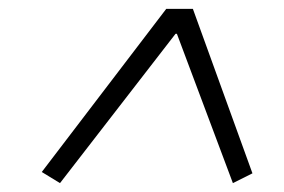

<svg xmlns="http://www.w3.org/2000/svg" viewBox="-20 -718 640 432"><path d="M548 -328 504 -306 378 -642H375L115 -306L74 -331L354 -698H414Z"/></svg>

Font: IBM Plex Sans Light
Style: Italic
Weight: 300
Italic angle: -11.31°
Designer: Mike Abbink, Paul van der Laan, Pieter van Rosmalen
Foundry: Bold Monday
Version: Version 3.201